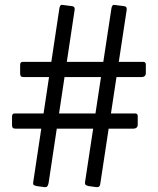

<svg xmlns="http://www.w3.org/2000/svg" viewBox="-20 -762 643 782"><path d="M178 -17Q176 -7 172.5 -3Q169 1 160 0L130 -4Q121 -6 117.5 -8.5Q114 -11 115 -18L222 -729Q223 -735 226 -739Q229 -743 234 -742L273 -737Q286 -736 284 -722ZM389 -17Q388 -7 384.5 -3Q381 1 371 0L342 -4Q333 -6 329.5 -8.5Q326 -11 326 -18L434 -729Q435 -735 438 -739Q441 -743 446 -742L485 -737Q498 -736 496 -722ZM541 -255Q541 -238 522 -238H44Q35 -238 32 -241.5Q29 -245 29 -253V-287Q29 -300 39 -300H530Q541 -300 541 -289ZM574 -465Q574 -448 555 -448H77Q68 -448 65 -451.5Q62 -455 62 -463V-497Q62 -510 72 -510H563Q574 -510 574 -499Z"/></svg>

Font: Libre Franklin Thin Medium
Style: Regular
Weight: 500
Version: Version 3.000